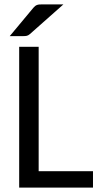

<svg xmlns="http://www.w3.org/2000/svg" viewBox="-20 -855 460 875"><path d="M24.4 0ZM156.2 -74.7H403.8V0H67.4V-641.6H156.2ZM269 -835 116.2 -699.7Q108.9 -693.4 102.3 -691.9Q95.7 -690.4 85.9 -690.4H24.4L131.8 -819.3Q136.2 -824.2 140.1 -827.4Q144 -830.6 148.7 -832.3Q153.3 -834 158.9 -834.5Q164.6 -835 172.4 -835Z"/></svg>

Font: Carlito
Style: Regular
Weight: 400
Designer: Lukasz Dziedzic
Foundry: tyPoland Lukasz Dziedzic
Version: Version 1.103; Beta1; all basic design good, some composites